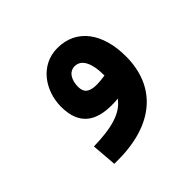

<svg xmlns="http://www.w3.org/2000/svg" viewBox="-80 -293 360 360"><g transform="rotate(-45 100.0 -113.5)"><path d="M192 -126C192 -187 163 -228 112 -228C67 -228 39 -188 39 -145C39 -95 69 -80 108 -80C114 -80 119 -80 125 -81C109 -58 77 -50 30 -49L34 1H44C139 1 192 -47 192 -126ZM88 -149C88 -167 96 -181 111 -181C129 -181 138 -161 138 -131V-129C130 -128 122 -127 116 -127C96 -127 88 -134 88 -149Z"/></g></svg>

Font: Noto Sans Arabic UI Semi
Style: Regular
Weight: 600
Designer: Nadine Chahine - Monotype Design Team
Foundry: Monotype Imaging Inc.
Version: Version 1.900